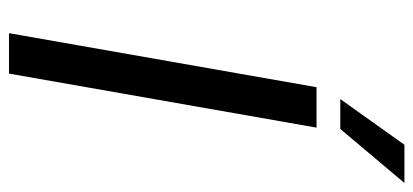

<svg xmlns="http://www.w3.org/2000/svg" viewBox="-272 -668 940 437"><g transform="rotate(90 198.5 -450.0)"><path d="M179 -700H271L148 0H56ZM310 -900H397L274 -754H206Z"/></g></svg>

Font: Sarabun
Style: Italic
Weight: 400
Italic angle: -10°
Designer: Suppakit Chalermlarp | Katatrad Co.,Ltd.
Foundry: Cadson Demak Co.,Ltd.
Version: Version 1.000; ttfautohint (v1.6)